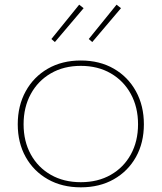

<svg xmlns="http://www.w3.org/2000/svg" viewBox="-20 -794 692 822"><path d="M326 8Q245.5 8 184.8 -26.5Q124 -61 90 -121.8Q56 -182.5 56 -262Q56 -341.5 90 -403.2Q124 -465 184.8 -500Q245.5 -535 326 -535Q406.5 -535 467.2 -500Q528 -465 562 -403.2Q596 -341.5 596 -262Q596 -182.5 562 -121.8Q528 -61 467.2 -26.5Q406.5 8 326 8ZM326 -14Q399 -14 454.2 -45.5Q509.5 -77 540.2 -133Q571 -189 571 -262Q571 -335 540.2 -391.5Q509.5 -448 454.2 -480Q399 -512 326 -512Q253 -512 197.8 -480Q142.5 -448 111.8 -391.5Q81 -335 81 -262Q81 -189 111.8 -133Q142.5 -77 197.8 -45.5Q253 -14 326 -14ZM319 -774 338 -759 215 -614 200 -627ZM479 -774 498 -759 375 -614 360 -627Z"/></svg>

Font: Hepta Slab ExtraLight
Style: Regular
Weight: 200
Designer: Michael LaGattuta
Foundry: Michael LaGattuta
Version: Version 1.100